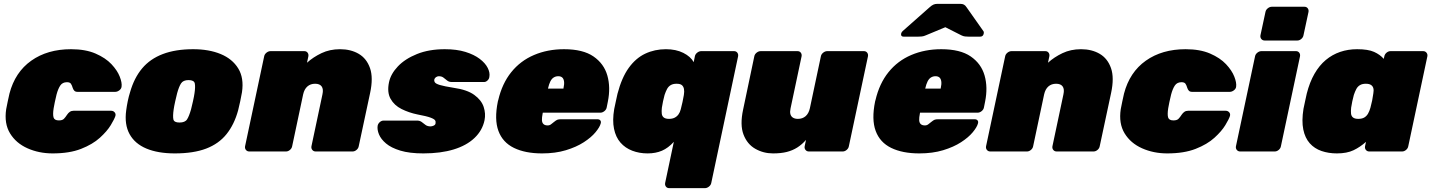

<svg xmlns="http://www.w3.org/2000/svg" viewBox="-20 -785 7420 995"><path d="M253 10Q182 10 122.5 -16.5Q63 -43 32 -94Q1 -145 12 -219Q15 -235 20 -259Q25 -283 29 -300Q58 -411 142 -470.5Q226 -530 348 -530Q423 -530 475 -507.5Q527 -485 557.5 -452.5Q588 -420 600.5 -388Q613 -356 610 -336Q609 -325 598.5 -317Q588 -309 577 -309H382Q371 -309 365.5 -314.5Q360 -320 357 -329Q353 -343 347.5 -351Q342 -359 327 -359Q304 -359 292.5 -342Q281 -325 273 -295Q268 -273 264 -255.5Q260 -238 258 -224Q253 -192 257.5 -176.5Q262 -161 285 -161Q303 -161 311 -169Q319 -177 328 -191Q334 -200 342 -205.5Q350 -211 361 -211H556Q567 -211 574 -203Q581 -195 578 -184Q573 -168 554 -136.5Q535 -105 497.5 -71Q460 -37 400 -13.5Q340 10 253 10Z M886 10Q799 10 739 -15Q679 -40 651.5 -90Q624 -140 634 -213Q637 -236 642 -260.5Q647 -285 654 -307Q675 -381 716.5 -430.5Q758 -480 824 -505Q890 -530 981 -530Q1063 -530 1123.5 -505Q1184 -480 1214.5 -430.5Q1245 -381 1234 -307Q1230 -285 1225 -260.5Q1220 -236 1214 -213Q1194 -140 1154 -90Q1114 -40 1048.5 -15Q983 10 886 10ZM910 -150Q939 -150 949.5 -166.5Q960 -183 970 -218Q974 -233 980 -260Q986 -287 988 -302Q993 -335 989.5 -352.5Q986 -370 957 -370Q929 -370 918 -352.5Q907 -335 898 -302Q894 -287 888 -260Q882 -233 880 -218Q875 -183 878.5 -166.5Q882 -150 910 -150Z M1272 0Q1261 0 1254.5 -8Q1248 -16 1250 -27L1349 -493Q1351 -504 1361 -512Q1371 -520 1382 -520H1557Q1568 -520 1574 -512Q1580 -504 1578 -493L1571 -460Q1603 -489 1646 -509.5Q1689 -530 1742 -530Q1798 -530 1839 -506Q1880 -482 1897.5 -432Q1915 -382 1898 -303L1839 -27Q1837 -16 1827.5 -8Q1818 0 1807 0H1616Q1605 0 1598.5 -8Q1592 -16 1594 -27L1651 -296Q1657 -323 1647 -337Q1637 -351 1613 -351Q1589 -351 1573 -337Q1557 -323 1551 -296L1494 -27Q1492 -16 1482.5 -8Q1473 0 1462 0Z M2174 10Q2102 10 2054.5 -4.5Q2007 -19 1980.5 -41.5Q1954 -64 1944 -88.5Q1934 -113 1937 -133Q1939 -144 1948 -152Q1957 -160 1967 -160H2141Q2142 -160 2143 -160Q2144 -160 2145 -160Q2158 -159 2167 -151.5Q2176 -144 2186 -137Q2196 -130 2211 -130Q2219 -130 2227.5 -134Q2236 -138 2237 -145Q2239 -154 2235 -161Q2231 -168 2211 -175.5Q2191 -183 2143 -192Q2099 -201 2061 -220Q2023 -239 2004 -273Q1985 -307 1996 -359Q2005 -402 2042 -441Q2079 -480 2141 -505Q2203 -530 2285 -530Q2347 -530 2392 -516Q2437 -502 2466 -480Q2495 -458 2507.5 -433Q2520 -408 2516 -387Q2515 -376 2506.5 -368Q2498 -360 2489 -360H2331Q2329 -360 2326 -360Q2323 -360 2321 -360Q2307 -360 2297.5 -367.5Q2288 -375 2278.5 -382.5Q2269 -390 2254 -390Q2247 -390 2240 -385.5Q2233 -381 2231 -374Q2229 -366 2233.5 -358.5Q2238 -351 2259.5 -344.5Q2281 -338 2331 -330Q2401 -320 2438 -293Q2475 -266 2486.5 -231Q2498 -196 2491 -162Q2480 -109 2439 -70Q2398 -31 2331 -10.5Q2264 10 2174 10Z M2789 10Q2702 10 2643.5 -18.5Q2585 -47 2563 -106.5Q2541 -166 2560 -259Q2561 -261 2561 -263Q2561 -265 2562 -266Q2582 -352 2629.5 -411Q2677 -470 2747.5 -500Q2818 -530 2903 -530Q3001 -530 3055.5 -492.5Q3110 -455 3127.5 -393.5Q3145 -332 3130 -258L3124 -228Q3122 -217 3112 -209Q3102 -201 3091 -201H2793Q2793 -200 2792.5 -199Q2792 -198 2792 -196Q2788 -176 2788.5 -162.5Q2789 -149 2796.5 -142Q2804 -135 2818 -135Q2824 -135 2829 -137Q2834 -139 2839 -143.5Q2844 -148 2851 -153Q2862 -162 2868.5 -164.5Q2875 -167 2887 -167H3076Q3086 -167 3091 -161Q3096 -155 3093 -145Q3088 -126 3066 -99.5Q3044 -73 3005.5 -48Q2967 -23 2912.5 -6.5Q2858 10 2789 10ZM2820 -326H2900V-327Q2905 -349 2903 -363Q2901 -377 2893.5 -383.5Q2886 -390 2873 -390Q2860 -390 2849.5 -383.5Q2839 -377 2832 -363Q2825 -349 2820 -327Z M3448 190Q3437 190 3431 182Q3425 174 3427 163L3472 -50Q3443 -18 3410.5 -4Q3378 10 3336 10Q3293 10 3256.5 -4Q3220 -18 3195.5 -46Q3171 -74 3162 -117.5Q3153 -161 3163 -220Q3168 -243 3171.5 -260Q3175 -277 3180 -299Q3202 -383 3238.5 -433.5Q3275 -484 3324 -507Q3373 -530 3431 -530Q3483 -530 3521 -511Q3559 -492 3575 -463L3581 -493Q3583 -504 3593 -512Q3603 -520 3614 -520H3784Q3795 -520 3801 -512Q3807 -504 3805 -493L3666 163Q3664 174 3654 182Q3644 190 3633 190ZM3447 -169Q3464 -169 3476 -175Q3488 -181 3496 -192Q3504 -203 3508 -219Q3514 -242 3517 -256.5Q3520 -271 3524 -293Q3527 -311 3524.5 -324Q3522 -337 3513.5 -344Q3505 -351 3486 -351Q3468 -351 3456 -344Q3444 -337 3437 -324Q3430 -311 3424 -293Q3420 -278 3416 -260Q3412 -242 3410 -227Q3408 -209 3409.5 -196Q3411 -183 3420 -176Q3429 -169 3447 -169Z M3986 10Q3936 10 3894 -14Q3852 -38 3833 -88Q3814 -138 3831 -217L3889 -493Q3891 -504 3901 -512Q3911 -520 3922 -520H4113Q4124 -520 4130 -512Q4136 -504 4134 -493L4077 -224Q4073 -206 4076 -194Q4079 -182 4089 -175.5Q4099 -169 4115 -169Q4139 -169 4155 -183Q4171 -197 4177 -224L4234 -493Q4236 -504 4246 -512Q4256 -520 4267 -520H4457Q4468 -520 4474 -512Q4480 -504 4478 -493L4379 -27Q4377 -16 4367.5 -8Q4358 0 4347 0H4172Q4161 0 4154.5 -8Q4148 -16 4150 -27L4157 -60Q4136 -36 4111.5 -20.5Q4087 -5 4057 2.5Q4027 10 3986 10Z M4744 10Q4657 10 4598.5 -18.5Q4540 -47 4518 -106.5Q4496 -166 4515 -259Q4516 -261 4516 -263Q4516 -265 4517 -266Q4537 -352 4584.5 -411Q4632 -470 4702.5 -500Q4773 -530 4858 -530Q4956 -530 5010.5 -492.5Q5065 -455 5082.5 -393.5Q5100 -332 5085 -258L5079 -228Q5077 -217 5067 -209Q5057 -201 5046 -201H4748Q4748 -200 4747.5 -199Q4747 -198 4747 -196Q4743 -176 4743.5 -162.5Q4744 -149 4751.5 -142Q4759 -135 4773 -135Q4779 -135 4784 -137Q4789 -139 4794 -143.5Q4799 -148 4806 -153Q4817 -162 4823.5 -164.5Q4830 -167 4842 -167H5031Q5041 -167 5046 -161Q5051 -155 5048 -145Q5043 -126 5021 -99.5Q4999 -73 4960.5 -48Q4922 -23 4867.5 -6.5Q4813 10 4744 10ZM4775 -326H4855V-327Q4860 -349 4858 -363Q4856 -377 4848.5 -383.5Q4841 -390 4828 -390Q4815 -390 4804.5 -383.5Q4794 -377 4787 -363Q4780 -349 4775 -327ZM4663 -595Q4647 -595 4650 -611Q4652 -619 4658 -624L4796 -746Q4808 -757 4817 -761Q4826 -765 4837 -765H4957Q4968 -765 4975.5 -761Q4983 -757 4990 -746L5076 -624Q5080 -619 5078 -611Q5075 -595 5059 -595H5001Q4991 -595 4981.5 -596Q4972 -597 4962 -602L4879 -644L4778 -602Q4767 -597 4757 -596Q4747 -595 4737 -595Z M5112 0Q5101 0 5094.5 -8Q5088 -16 5090 -27L5189 -493Q5191 -504 5201 -512Q5211 -520 5222 -520H5397Q5408 -520 5414 -512Q5420 -504 5418 -493L5411 -460Q5443 -489 5486 -509.5Q5529 -530 5582 -530Q5638 -530 5679 -506Q5720 -482 5737.5 -432Q5755 -382 5738 -303L5679 -27Q5677 -16 5667.5 -8Q5658 0 5647 0H5456Q5445 0 5438.5 -8Q5432 -16 5434 -27L5491 -296Q5497 -323 5487 -337Q5477 -351 5453 -351Q5429 -351 5413 -337Q5397 -323 5391 -296L5334 -27Q5332 -16 5322.5 -8Q5313 0 5302 0Z M6029 10Q5958 10 5898.5 -16.5Q5839 -43 5808 -94Q5777 -145 5788 -219Q5791 -235 5796 -259Q5801 -283 5805 -300Q5834 -411 5918 -470.5Q6002 -530 6124 -530Q6199 -530 6251 -507.5Q6303 -485 6333.5 -452.5Q6364 -420 6376.5 -388Q6389 -356 6386 -336Q6385 -325 6374.5 -317Q6364 -309 6353 -309H6158Q6147 -309 6141.5 -314.5Q6136 -320 6133 -329Q6129 -343 6123.5 -351Q6118 -359 6103 -359Q6080 -359 6068.5 -342Q6057 -325 6049 -295Q6044 -273 6040 -255.5Q6036 -238 6034 -224Q6029 -192 6033.5 -176.5Q6038 -161 6061 -161Q6079 -161 6087 -169Q6095 -177 6104 -191Q6110 -200 6118 -205.5Q6126 -211 6137 -211H6332Q6343 -211 6350 -203Q6357 -195 6354 -184Q6349 -168 6330 -136.5Q6311 -105 6273.5 -71Q6236 -37 6176 -13.5Q6116 10 6029 10Z M6407 0Q6396 0 6389.5 -8Q6383 -16 6385 -27L6484 -493Q6486 -504 6496 -512Q6506 -520 6517 -520H6696Q6707 -520 6713 -512Q6719 -504 6717 -493L6618 -27Q6616 -16 6606.5 -8Q6597 0 6586 0ZM6534 -575Q6523 -575 6516.5 -583Q6510 -591 6512 -602L6538 -723Q6540 -734 6550 -742Q6560 -750 6571 -750H6740Q6751 -750 6757 -742Q6763 -734 6761 -723L6735 -602Q6733 -591 6723.5 -583Q6714 -575 6703 -575Z M6908 10Q6865 10 6828.5 -2.5Q6792 -15 6767.5 -42.5Q6743 -70 6734 -114Q6725 -158 6735 -221Q6740 -244 6743.5 -261Q6747 -278 6752 -300Q6767 -359 6792 -402.5Q6817 -446 6850.5 -474Q6884 -502 6925 -516Q6966 -530 7013 -530Q7070 -530 7101 -516Q7132 -502 7151 -480L7154 -493Q7156 -504 7165.5 -512Q7175 -520 7186 -520H7355Q7366 -520 7372.5 -512Q7379 -504 7377 -493L7278 -27Q7276 -16 7266.5 -8Q7257 0 7246 0H7076Q7065 0 7058.5 -8Q7052 -16 7054 -27L7059 -50Q7029 -23 6994.5 -6.5Q6960 10 6908 10ZM7019 -169Q7038 -169 7050 -176Q7062 -183 7069.5 -196Q7077 -209 7082 -227Q7088 -250 7091 -264.5Q7094 -279 7097 -301Q7100 -317 7097 -328Q7094 -339 7084.5 -345Q7075 -351 7058 -351Q7040 -351 7028 -344Q7016 -337 7009 -324Q7002 -311 6996 -293Q6992 -278 6988 -260Q6984 -242 6982 -227Q6980 -209 6981.5 -196Q6983 -183 6992 -176Q7001 -169 7019 -169Z"/></svg>

Font: Rubik Light Black
Style: Italic
Weight: 900
Italic angle: -12°
Version: Version 2.104